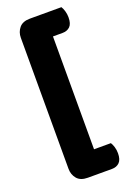

<svg xmlns="http://www.w3.org/2000/svg" viewBox="-151 -710 598 889"><g transform="rotate(-20 148.0 -265.0)"><path d="M275 -657Q281 -648 285.5 -633Q290 -618 290 -602Q290 -570 276 -556.5Q262 -543 239 -543H192V13H275Q281 22 285.5 36.5Q290 51 290 68Q290 99 276 113Q262 127 239 127H120Q84 127 67 106.5Q50 86 50 58V-588Q50 -616 67 -636.5Q84 -657 120 -657Z"/></g></svg>

Font: Baloo Chettan 2
Style: Bold
Weight: 700
Designer: Maithili Shingre, Unnati Kotecha and Ek Type
Foundry: Ek Type
Version: Version 1.640;hotconv 1.0.111;makeotfexe 2.5.65597; ttfautoh